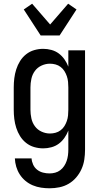

<svg xmlns="http://www.w3.org/2000/svg" viewBox="-20 -791 540 1034"><path d="M247 223Q224 223 201 219.5Q178 216 156.5 207Q135 198 117 183Q99 168 86.5 148.5Q74 129 67.5 107Q61 85 60 62H150Q151 79 158.5 95.5Q166 112 180 123Q194 134 211.5 138.5Q229 143 247 143Q262 143 277 139Q292 135 304.5 125.5Q317 116 325.5 103Q334 90 339 75.5Q344 61 346 45.5Q348 30 348 15V-88Q340 -67 327 -48.5Q314 -30 296.5 -17Q279 -4 257 2Q235 8 213 8Q188 8 164 1Q140 -6 120.5 -21.5Q101 -37 88 -58Q75 -79 67.5 -102.5Q60 -126 57 -150.5Q54 -175 54 -200V-320Q54 -345 57 -369.5Q60 -394 67.5 -417.5Q75 -441 88 -462Q101 -483 120.5 -498.5Q140 -514 164 -521Q188 -528 213 -528Q235 -528 257 -522Q279 -516 296.5 -503Q314 -490 327 -471.5Q340 -453 348 -432V-520H438V15Q438 42 434 68.5Q430 95 419 119.5Q408 144 390.5 164.5Q373 185 350 198.5Q327 212 300.5 217.5Q274 223 247 223ZM249 -72Q264 -72 279 -76Q294 -80 306.5 -89.5Q319 -99 327 -112Q335 -125 340 -139.5Q345 -154 346.5 -169.5Q348 -185 348 -200V-320Q348 -335 346.5 -350.5Q345 -366 340 -380.5Q335 -395 327 -408Q319 -421 306.5 -430.5Q294 -440 279 -444Q264 -448 249 -448Q226 -448 204 -438Q182 -428 168 -409Q154 -390 149 -366.5Q144 -343 144 -320V-200Q144 -177 149 -153.5Q154 -130 168 -111Q182 -92 204 -82Q226 -72 249 -72ZM199 -600 108 -740 153 -771 250 -659 347 -771 392 -740 301 -600Z"/></svg>

Font: Iosevka Curly Medium
Style: Regular
Weight: 500
Monospace: yes
Designer: Belleve Invis
Foundry: Belleve Invis
Version: Version 22.1.2; ttfautohint (v1.8.4)